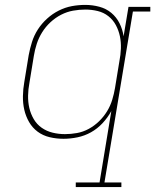

<svg xmlns="http://www.w3.org/2000/svg" viewBox="-20 -558 640 783"><path d="M289 205V186H386L434 -105Q419 -78 398 -55.5Q377 -33 351 -18.5Q325 -4 296 2Q267 8 239 8Q210 8 182.5 1.5Q155 -5 133.5 -21Q112 -37 98.5 -60.5Q85 -84 79 -110.5Q73 -137 73.5 -166Q74 -195 79 -223L97 -333Q102 -360 110.5 -387Q119 -414 134.5 -438Q150 -462 172 -482Q194 -502 220 -515Q246 -528 273 -533Q300 -538 328 -538Q357 -538 385 -530.5Q413 -523 434 -505.5Q455 -488 467.5 -463Q480 -438 484 -410L504 -530H593V-511H522L406 186H475V205ZM245 -11Q269 -11 294 -15.5Q319 -20 342 -32.5Q365 -45 384 -63.5Q403 -82 416.5 -104Q430 -126 437.5 -150.5Q445 -175 449 -199L467 -309Q472 -334 473 -360Q474 -386 469 -410Q464 -434 452.5 -455.5Q441 -477 422 -492Q403 -507 378.5 -513Q354 -519 328 -519Q303 -519 278 -514.5Q253 -510 229.5 -498Q206 -486 186 -467.5Q166 -449 152 -426.5Q138 -404 130 -379.5Q122 -355 118 -330L100 -220Q95 -194 94.5 -168Q94 -142 99.5 -118Q105 -94 117.5 -72.5Q130 -51 150 -37Q170 -23 194.5 -17Q219 -11 245 -11Z"/></svg>

Font: Iosevka Curly Slab ThExObl
Style: Regular
Weight: 100
Width: 7
Italic angle: -9°
Monospace: yes
Designer: Belleve Invis
Foundry: Belleve Invis
Version: Version 11.1.0; ttfautohint (v1.8.3)